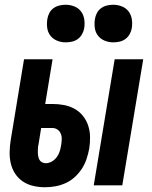

<svg xmlns="http://www.w3.org/2000/svg" viewBox="-20 -779 640 807"><path d="M374 0 462 -530H582L494 0ZM169 8Q144 8 120 2.5Q96 -3 76.5 -16Q57 -29 44 -48.5Q31 -68 25.5 -91.5Q20 -115 20.5 -140Q21 -165 25 -190L81 -530H201L170 -342H200Q225 -342 249 -337.5Q273 -333 293.5 -321.5Q314 -310 328.5 -292Q343 -274 350.5 -251.5Q358 -229 358.5 -204Q359 -179 355 -154Q351 -133 344 -111.5Q337 -90 324.5 -70.5Q312 -51 294.5 -35Q277 -19 256 -9.5Q235 0 213 4Q191 8 169 8ZM172 -93Q185 -93 197.5 -100Q210 -107 218.5 -118.5Q227 -130 231 -143Q235 -156 237 -169Q239 -181 239.5 -193.5Q240 -206 235.5 -217Q231 -228 221.5 -234.5Q212 -241 200 -241H153L142 -173Q140 -165 139.5 -156.5Q139 -148 139 -139.5Q139 -131 140.5 -123Q142 -115 145.5 -108Q149 -101 156.5 -97Q164 -93 172 -93ZM456 -601Q437 -601 420 -608Q403 -615 392 -629Q381 -643 378.5 -661.5Q376 -680 379 -699Q381 -712 387.5 -724.5Q394 -737 405.5 -745Q417 -753 430 -756Q443 -759 456 -759Q475 -759 492.5 -752Q510 -745 520.5 -731Q531 -717 534 -698.5Q537 -680 534 -661Q532 -648 525 -635.5Q518 -623 507 -615Q496 -607 482.5 -604Q469 -601 456 -601ZM256 -601Q237 -601 220 -608Q203 -615 192 -629Q181 -643 178.5 -661.5Q176 -680 179 -699Q181 -712 187.5 -724.5Q194 -737 205.5 -745Q217 -753 230 -756Q243 -759 256 -759Q275 -759 292.5 -752Q310 -745 320.5 -731Q331 -717 334 -698.5Q337 -680 334 -661Q332 -648 325 -635.5Q318 -623 307 -615Q296 -607 282.5 -604Q269 -601 256 -601Z"/></svg>

Font: Iosevka Curly Extended
Style: Bold Italic
Weight: 700
Width: 7
Italic angle: -9°
Monospace: yes
Designer: Belleve Invis
Foundry: Belleve Invis
Version: Version 11.1.0; ttfautohint (v1.8.3)